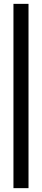

<svg xmlns="http://www.w3.org/2000/svg" viewBox="-20 -832 218 996"><path d="M49.8 144V-812H127.9V144Z"/></svg>

Font: Prompt Light
Style: Regular
Weight: 300
Designer: Katatrad Team
Foundry: CadsonDemak
Version: Version 1.000;PS 001.000;hotconv 1.0.88;makeotf.lib2.5.64775